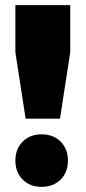

<svg xmlns="http://www.w3.org/2000/svg" viewBox="-20 -721 334 749"><path d="M40 -701H254V-517L214 -258H80L40 -517ZM245 -95Q245 -49 216.5 -20.5Q188 8 142 8Q97 8 68.5 -20.5Q40 -49 40 -95Q40 -140 68.5 -168.5Q97 -197 142 -197Q188 -197 216.5 -168.5Q245 -140 245 -95Z"/></svg>

Font: Gontserrat Black
Style: Regular
Weight: 900
Designer: Julieta Ulanovsky
Foundry: Julieta Ulanovsky
Version: Version 6.001